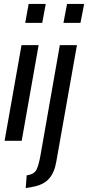

<svg xmlns="http://www.w3.org/2000/svg" viewBox="-20 -720 450 982"><path d="M109 -603 126.5 -700H214L196 -603ZM3.5 0 90 -489H177.5L91 0ZM304.5 -603 323 -700H410.5L391.5 -603ZM111.5 242 116.5 177Q155 171.5 166.8 147.5Q178.5 123.5 187 74.5L286 -489H373.5L268 106.5Q258.5 163 230 194.8Q201.5 226.5 143 236.5Z"/></svg>

Font: Cabin Condensed
Style: Italic
Weight: 400
Width: 3
Italic angle: -10°
Designer: Pablo Impallari
Foundry: Pablo Impallari. http://www.impallari.com Igino Marini. http://www.ikern.com
Version: Version 3.001; ttfautohint (v1.8.3)